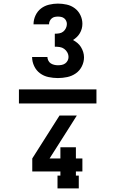

<svg xmlns="http://www.w3.org/2000/svg" viewBox="-20 -875 640 1065"><path d="M301 -442Q275 -442 249 -447.5Q223 -453 202 -468.5Q181 -484 169.5 -508.5Q158 -533 158 -559H243Q243 -549 248 -539Q253 -529 261.5 -523.5Q270 -518 280.5 -515.5Q291 -513 301 -513Q312 -513 322.5 -515Q333 -517 341.5 -523Q350 -529 355 -538.5Q360 -548 360 -558Q360 -572 353.5 -584Q347 -596 336 -604Q325 -612 311.5 -614Q298 -616 284 -616V-688Q296 -688 308.5 -690Q321 -692 330.5 -699.5Q340 -707 345.5 -718.5Q351 -730 351 -742Q351 -751 347 -759.5Q343 -768 336 -773.5Q329 -779 320 -781Q311 -783 301 -783Q292 -783 283 -781Q274 -779 267 -773Q260 -767 256 -758.5Q252 -750 252 -741Q252 -741 252 -740.5Q252 -740 252 -740H166Q166 -741 166 -741Q166 -741 166 -741Q166 -766 177 -789.5Q188 -813 207.5 -828Q227 -843 252 -849Q277 -855 301 -855Q326 -855 350.5 -849.5Q375 -844 395 -829Q415 -814 426 -791Q437 -768 437 -743Q437 -729 433.5 -716Q430 -703 423 -691Q416 -679 406 -669.5Q396 -660 385 -653Q398 -646 409.5 -636.5Q421 -627 429 -614Q437 -601 441.5 -586.5Q446 -572 446 -557Q446 -531 434 -507Q422 -483 400.5 -468Q379 -453 353 -447.5Q327 -442 301 -442ZM417 170H299V99H315V76H159V4L310 -234H406L365 -169L255 4H315V-58H401V4H437V76H401V99H417ZM85 -301V-379H515V-301Z"/></svg>

Font: Iosevka Curly Slab XBdEx
Style: Regular
Weight: 800
Width: 7
Monospace: yes
Designer: Belleve Invis
Foundry: Belleve Invis
Version: Version 11.0.0; ttfautohint (v1.8.3)